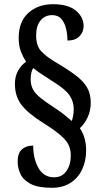

<svg xmlns="http://www.w3.org/2000/svg" viewBox="-20 -780 484 914"><path d="M227 114Q161 114 126 95.5Q91 77 77.5 48.5Q64 20 64 -11Q64 -50 84 -68.5Q104 -87 138 -87Q138 -25 163 19.5Q188 64 238 64Q275 64 296 34.5Q317 5 317 -40Q317 -66 307.5 -88Q298 -110 269 -135.5Q240 -161 182 -197Q110 -243 80.5 -283Q51 -323 51 -381Q51 -416 66 -443Q81 -470 104 -486Q91 -506 80 -533.5Q69 -561 69 -600Q69 -677 115 -718.5Q161 -760 232 -760Q304 -760 341 -729.5Q378 -699 378 -656Q378 -628 358.5 -607.5Q339 -587 301 -587Q301 -616 294.5 -643.5Q288 -671 272.5 -689.5Q257 -708 228 -708Q194 -708 173 -682.5Q152 -657 152 -612Q152 -563 175 -537.5Q198 -512 241 -486Q301 -451 339 -422.5Q377 -394 394.5 -363.5Q412 -333 412 -291Q412 -253 397 -221Q382 -189 360 -170Q374 -150 382 -123.5Q390 -97 390 -63Q390 -14 371 26.5Q352 67 315.5 90.5Q279 114 227 114ZM322 -204Q325 -213 328 -228.5Q331 -244 331 -261Q331 -296 311.5 -325.5Q292 -355 232 -392Q206 -409 182 -424.5Q158 -440 138 -456Q126 -437 126 -402Q126 -375 137 -354.5Q148 -334 173 -314Q198 -294 241 -266Q272 -246 290.5 -230Q309 -214 322 -204Z"/></svg>

Font: Noto Serif Tamil ExtraCondensed
Style: Bold
Weight: 700
Width: 2
Designer: Indian Type Foundry, Tom Grace, and the Monotype Design Team
Foundry: Monotype Imaging Inc.
Version: Version 2.004; ttfautohint (v1.8.4.7-5d5b)